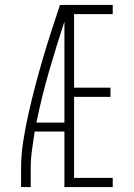

<svg xmlns="http://www.w3.org/2000/svg" viewBox="-20 -755 540 775"><path d="M65 0V-74Q65 -130 74 -186.5Q83 -243 95.5 -298.5Q108 -354 122.5 -409Q137 -464 153 -518.5Q169 -573 186.5 -627Q204 -681 222 -735H435V-698H279V-401H426V-364H279V-37H435V0H240V-224H120Q114 -187 109 -149Q104 -111 104 -74V0ZM127 -260H240V-668Q207 -567 177.5 -465.5Q148 -364 127 -260Z"/></svg>

Font: Iosevka Term Curly Extralight
Style: Regular
Weight: 200
Designer: Belleve Invis
Foundry: Belleve Invis
Version: Version 32.3.0